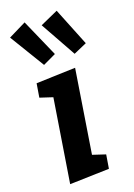

<svg xmlns="http://www.w3.org/2000/svg" viewBox="-159 -902 678 968"><g transform="rotate(-20 179.5 -417.5)"><path d="M42 5 123 -503 173 -416 45 -458 57 -531 266 -538 185 -27 137 -116 264 -74 252 -1ZM124 -605 10 -793 105 -840 194 -638ZM288 -605 181 -797 277 -840 359 -636Z"/></g></svg>

Font: Bitter Thin
Style: Bold Italic
Weight: 700
Italic angle: -9°
Version: Version 3.021